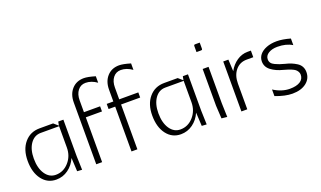

<svg xmlns="http://www.w3.org/2000/svg" viewBox="-61 -884 2053 1228"><g transform="rotate(-20 965.0 -270.0)"><path d="M25 -170Q25 -247 64.5 -293.5Q104 -340 168 -340H260L290 -314L295 -340H330V-92L333 2L300 0L295 -92Q276 -48 239.5 -21.5Q203 5 158 5Q98 5 61.5 -43Q25 -91 25 -170ZM67 -170Q67 -105 94 -65Q121 -25 165 -25Q217 -25 253.5 -66Q290 -107 290 -165V-310H165Q121 -310 94 -271.5Q67 -233 67 -170Z M430 0V-420Q430 -476 461 -510.5Q492 -545 543 -545Q570 -545 620 -530V-486Q582 -513 543 -513Q510 -513 490 -487.5Q470 -462 470 -420V-340H580V-305H470V0ZM670 0V-305H625V-340H670V-420Q670 -476 701 -510.5Q732 -545 783 -545Q810 -545 860 -530V-486Q822 -513 783 -513Q750 -513 730 -487.5Q710 -462 710 -420V-340H840V-305H710V0Z M873 -170Q873 -247 912.5 -293.5Q952 -340 1016 -340H1108L1138 -314L1143 -340H1178V-92L1181 2L1148 0L1143 -92Q1124 -48 1087.5 -21.5Q1051 5 1006 5Q946 5 909.5 -43Q873 -91 873 -170ZM915 -170Q915 -105 942 -65Q969 -25 1013 -25Q1065 -25 1101.5 -66Q1138 -107 1138 -165V-310H1013Q969 -310 942 -271.5Q915 -233 915 -170Z M1278 -455V-494Q1278 -501 1280 -503Q1282 -505 1289 -505H1318V-466Q1318 -459 1316 -457Q1314 -455 1307 -455ZM1278 -340H1318V-92L1321 2L1283 -2L1278 -90Z M1418 0V-340H1453L1457 -260Q1478 -299 1512 -322Q1546 -345 1585 -345H1608V-300H1563Q1516 -300 1487 -265.5Q1458 -231 1458 -175V0Z M1650 -20V-65Q1705 -30 1760 -30Q1805 -30 1830 -46Q1855 -62 1855 -92Q1855 -103 1849 -113Q1843 -123 1835 -129Q1827 -135 1812.5 -141Q1798 -147 1788 -150Q1778 -153 1761 -158Q1713 -170 1681.5 -194Q1650 -218 1650 -255Q1650 -281 1666 -301Q1682 -321 1712.5 -333Q1743 -345 1783 -345Q1822 -345 1875 -330V-285Q1834 -310 1775 -310Q1738 -310 1714 -295Q1690 -280 1690 -255Q1690 -241 1697.5 -230.5Q1705 -220 1721.5 -212.5Q1738 -205 1749.5 -201Q1761 -197 1783 -191Q1808 -185 1825 -178Q1842 -171 1859.5 -160Q1877 -149 1886 -132.5Q1895 -116 1895 -95Q1895 -50 1859.5 -22.5Q1824 5 1765 5Q1715 5 1650 -20Z"/></g></svg>

Font: Glametrix
Style: Light
Weight: 300
Designer: gluk
Foundry: gluk
Version: Version 0.40